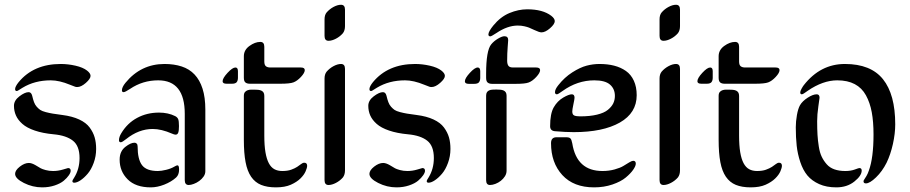

<svg xmlns="http://www.w3.org/2000/svg" viewBox="-20 -790 3912 825"><path d="M321.8 -110.8Q321.8 -163.1 293.2 -185.5Q264.6 -208 210.9 -212.9Q163.6 -217.3 129.4 -229Q95.2 -240.7 76.2 -257.6Q57.1 -274.4 48.6 -293.7Q40 -313 40 -335.4Q40 -358.4 63.5 -376.2Q86.9 -394 103 -394Q114.3 -394 118.2 -378.9Q122.1 -362.3 126.2 -351.1Q130.4 -339.8 137.9 -331.3Q145.5 -322.8 153.1 -317.6Q160.6 -312.5 176.5 -308.3Q192.4 -304.2 206.8 -301.8Q221.2 -299.3 248 -295.9Q290.5 -290.5 320.3 -276.6Q350.1 -262.7 365.2 -242.2Q380.4 -221.7 386.7 -199.7Q393.1 -177.7 393.1 -149.9Q393.1 -118.7 382.6 -90.1Q372.1 -61.5 356.9 -43.7Q341.8 -25.9 326.2 -15.4Q310.5 -4.9 298.8 -4.9Q291 -4.9 291 -12.2Q291 -15.1 298.8 -26.9Q321.8 -64 321.8 -110.8ZM354 -486.8Q369.1 -475.1 369.1 -463.9Q369.1 -451.7 348.9 -433.8Q328.6 -416 312 -416Q307.1 -416 303.2 -417.2Q299.3 -418.5 291.7 -421.6Q284.2 -424.8 280.8 -425.8Q234.9 -444.8 198.2 -444.8Q129.4 -444.8 77.1 -413.1Q73.7 -411.1 67.6 -407.2Q61.5 -403.3 57.9 -401.1Q54.2 -398.9 51.8 -398.9Q44.9 -398.9 44.9 -407.2Q44.9 -418 60.1 -437Q124.5 -515.1 241.2 -515.1Q272 -515.1 304.2 -507.8Q336.4 -500.5 354 -486.8ZM132.8 -80.1Q148.9 -70.3 155 -66.9Q161.1 -63.5 176 -59.3Q190.9 -55.2 208 -55.2Q229.5 -55.2 250.5 -61.5Q271.5 -67.9 272.5 -67.9Q283.7 -67.9 283.7 -56.2Q283.7 -48.3 275.9 -36.9Q268.1 -25.4 253.9 -13.4Q239.7 -1.5 215.1 6.8Q190.4 15.1 161.1 15.1Q120.1 15.1 82.5 -3.9Q44.9 -22.9 44.9 -43Q44.9 -58.1 65.2 -74Q85.4 -89.8 104 -89.8Q116.2 -89.8 132.8 -80.1Z M687 -515.1Q728 -515.1 760.7 -504.4Q793.5 -493.7 815.9 -470Q838.4 -446.3 850.3 -408.9Q862.3 -371.6 862.3 -318.8V-54.2Q862.3 -42 854.7 -31.2Q847.2 -20.5 836.2 -12.5Q825.2 -4.4 812.7 0.2Q800.3 4.9 791 4.9Q773.9 4.9 773.9 -16.1V-300.8Q773.9 -444.8 659.7 -444.8Q593.3 -444.8 539.1 -408.2Q517.6 -394 511.2 -394Q503.9 -394 503.9 -401.9Q503.9 -415.5 519 -434.1Q585.4 -515.1 687 -515.1ZM736.8 -27.3Q716.3 -8.8 686 3.2Q655.8 15.1 627.9 15.1Q563 15.1 528.6 -19.3Q494.1 -53.7 494.1 -104Q494.1 -140.1 519 -159.2Q541.5 -176.8 558.1 -176.8Q563.5 -176.8 567.4 -172.9Q571.3 -168.9 571.3 -161.1Q571.3 -105.5 590.3 -80.3Q609.4 -55.2 658.2 -55.2Q672.9 -55.2 693.8 -60.3Q714.8 -65.4 729.5 -74.2Q738.3 -79.6 742.7 -79.6Q749.5 -79.6 749.5 -61.5Q749.5 -39.1 736.8 -27.3ZM732.9 -291Q742.2 -286.1 745.6 -278.1Q749 -270 749 -248Q749 -228.5 745.8 -220Q742.7 -211.4 734.4 -211.4Q729 -211.4 719.2 -215.8Q673.3 -235.8 636.2 -235.8Q576.2 -235.8 522 -192.4Q504.9 -178.7 499 -178.7Q491.2 -178.7 491.2 -187.5Q491.2 -201.2 501 -217.3Q526.9 -260.7 569.1 -283.4Q611.3 -306.2 663.1 -306.2Q702.6 -306.2 732.9 -291Z M1115.7 -377.9V-207Q1115.7 -165 1120.6 -136Q1125.5 -106.9 1135 -88.9Q1144.5 -70.8 1158.9 -63Q1173.3 -55.2 1192.9 -55.2Q1215.8 -55.2 1231.2 -60.8Q1246.6 -66.4 1256.8 -73Q1267.1 -79.6 1273.9 -85.2Q1280.8 -90.8 1287.6 -90.8Q1293.9 -90.8 1296.9 -87.2Q1299.8 -83.5 1299.8 -77.6Q1299.8 -69.3 1293.2 -54Q1286.6 -38.6 1271 -23.2Q1255.4 -7.8 1229.7 3.7Q1204.1 15.1 1165.5 15.1Q1127.9 15.1 1101.8 4.4Q1075.7 -6.3 1059.1 -30.5Q1042.5 -54.7 1035.2 -93.5Q1027.8 -132.3 1027.8 -189V-377.9Q1027.8 -388.7 1032.5 -394.3Q1037.1 -399.9 1044.2 -402.3Q1051.3 -404.8 1058.8 -404.8Q1066.4 -404.8 1072.3 -404.8Q1081.1 -404.8 1089.1 -404.1Q1097.2 -403.3 1103 -400.6Q1108.9 -397.9 1112.3 -392.6Q1115.7 -387.2 1115.7 -377.9ZM1002.4 -483.9V-456.1Q1002.4 -443.8 997.1 -437Q991.7 -430.2 976.6 -430.2H953.6Q936.5 -430.2 936.5 -440.9Q936.5 -454.1 957.8 -477.1Q979 -500 991.7 -500Q1002.4 -500 1002.4 -483.9ZM1115.7 -588.9V-525.9Q1115.7 -510.7 1122.6 -505.4Q1129.4 -500 1141.6 -500H1272.5Q1289.6 -500 1289.6 -488.8Q1289.6 -477.1 1273.2 -459.5Q1256.8 -441.9 1240.7 -436Q1225.1 -430.2 1184.6 -430.2H1053.7Q1041.5 -430.2 1034.7 -435.5Q1027.8 -440.9 1027.8 -456.1V-548.3Q1027.8 -575.2 1051.8 -592.5Q1075.7 -609.9 1098.6 -609.9Q1115.7 -609.9 1115.7 -588.9Z M1462.4 -494.1V-58.1Q1462.4 -39.6 1453.6 -27.8Q1440.9 -13.2 1423.6 -4.2Q1406.2 4.9 1391.6 4.9Q1374.5 4.9 1374.5 -16.1V-452.1Q1374.5 -470.7 1383.3 -481.9Q1396 -496.6 1413.3 -505.9Q1430.7 -515.1 1445.3 -515.1Q1462.4 -515.1 1462.4 -494.1ZM1462.4 -748.5V-677.7Q1462.4 -659.2 1453.6 -647.5Q1440.9 -632.8 1423.6 -623.8Q1406.2 -614.7 1391.6 -614.7Q1374.5 -614.7 1374.5 -635.7V-706.5Q1374.5 -725.6 1383.3 -736.3Q1396 -751 1413.3 -760.3Q1430.7 -769.5 1445.3 -769.5Q1462.4 -769.5 1462.4 -748.5Z M1844.2 -110.8Q1844.2 -163.1 1815.7 -185.5Q1787.1 -208 1733.4 -212.9Q1686 -217.3 1651.9 -229Q1617.7 -240.7 1598.6 -257.6Q1579.6 -274.4 1571 -293.7Q1562.5 -313 1562.5 -335.4Q1562.5 -358.4 1585.9 -376.2Q1609.4 -394 1625.5 -394Q1636.7 -394 1640.6 -378.9Q1644.5 -362.3 1648.7 -351.1Q1652.8 -339.8 1660.4 -331.3Q1668 -322.8 1675.5 -317.6Q1683.1 -312.5 1699 -308.3Q1714.8 -304.2 1729.2 -301.8Q1743.7 -299.3 1770.5 -295.9Q1813 -290.5 1842.8 -276.6Q1872.6 -262.7 1887.7 -242.2Q1902.8 -221.7 1909.2 -199.7Q1915.5 -177.7 1915.5 -149.9Q1915.5 -118.7 1905 -90.1Q1894.5 -61.5 1879.4 -43.7Q1864.3 -25.9 1848.6 -15.4Q1833 -4.9 1821.3 -4.9Q1813.5 -4.9 1813.5 -12.2Q1813.5 -15.1 1821.3 -26.9Q1844.2 -64 1844.2 -110.8ZM1876.5 -486.8Q1891.6 -475.1 1891.6 -463.9Q1891.6 -451.7 1871.3 -433.8Q1851.1 -416 1834.5 -416Q1829.6 -416 1825.7 -417.2Q1821.8 -418.5 1814.2 -421.6Q1806.6 -424.8 1803.2 -425.8Q1757.3 -444.8 1720.7 -444.8Q1651.9 -444.8 1599.6 -413.1Q1596.2 -411.1 1590.1 -407.2Q1584 -403.3 1580.3 -401.1Q1576.7 -398.9 1574.2 -398.9Q1567.4 -398.9 1567.4 -407.2Q1567.4 -418 1582.5 -437Q1647 -515.1 1763.7 -515.1Q1794.4 -515.1 1826.7 -507.8Q1858.9 -500.5 1876.5 -486.8ZM1655.3 -80.1Q1671.4 -70.3 1677.5 -66.9Q1683.6 -63.5 1698.5 -59.3Q1713.4 -55.2 1730.5 -55.2Q1752 -55.2 1772.9 -61.5Q1793.9 -67.9 1794.9 -67.9Q1806.2 -67.9 1806.2 -56.2Q1806.2 -48.3 1798.3 -36.9Q1790.5 -25.4 1776.4 -13.4Q1762.2 -1.5 1737.5 6.8Q1712.9 15.1 1683.6 15.1Q1642.6 15.1 1605 -3.9Q1567.4 -22.9 1567.4 -43Q1567.4 -58.1 1587.6 -74Q1607.9 -89.8 1626.5 -89.8Q1638.7 -89.8 1655.3 -80.1Z M2156.7 -378.9V-56.6Q2156.7 -43.9 2149.7 -32.7Q2142.6 -21.5 2132.1 -13.2Q2121.6 -4.9 2108.9 0Q2096.2 4.9 2085.4 4.9Q2068.8 4.9 2068.8 -16.1V-378.9Q2068.8 -388.2 2072.3 -393.6Q2075.7 -398.9 2081.8 -401.6Q2087.9 -404.3 2095.9 -404.8Q2104 -405.3 2112.8 -405.3Q2122.1 -405.3 2130.1 -404.5Q2138.2 -403.8 2144 -401.1Q2149.9 -398.4 2153.3 -393.1Q2156.7 -387.7 2156.7 -378.9ZM2348.6 -722.2Q2363.8 -710.4 2363.8 -699.2Q2363.8 -686.5 2343.5 -668.7Q2323.2 -650.9 2306.6 -650.9Q2297.4 -650.9 2275.9 -661.1Q2260.3 -668.5 2252.9 -671.4Q2245.6 -674.3 2232.7 -677.2Q2219.7 -680.2 2204.6 -680.2Q2160.6 -680.2 2112.8 -647.9Q2091.3 -633.8 2086.9 -633.8Q2078.6 -633.8 2078.6 -642.1Q2078.6 -654.3 2099.6 -680.2Q2130.4 -717.8 2168.9 -733.9Q2207.5 -750 2245.6 -750Q2312 -750 2348.6 -722.2ZM2195.8 -429.7H2094.7Q2082.5 -429.7 2075.7 -435.1Q2068.8 -440.4 2068.8 -455.6V-473.1Q2068.8 -573.2 2090.8 -599.6Q2102.5 -613.8 2119.9 -624Q2137.2 -634.3 2147.5 -634.3Q2163.6 -634.3 2163.6 -617.7Q2163.6 -614.7 2161.4 -587.4Q2159.2 -560.1 2159.2 -529.3Q2159.2 -515.1 2164.3 -507.6Q2169.4 -500 2184.6 -500H2283.7Q2300.8 -500 2300.8 -488.8Q2300.8 -477.1 2284.2 -459.2Q2267.6 -441.4 2251.5 -435.5Q2236.3 -429.7 2195.8 -429.7ZM2043.5 -483.9V-455.6Q2043.5 -443.4 2038.1 -436.5Q2032.7 -429.7 2017.6 -429.7H1994.6Q1977.5 -429.7 1977.5 -440.4Q1977.5 -453.6 1998.8 -476.8Q2020 -500 2032.7 -500Q2043.5 -500 2043.5 -483.9Z M2439 -311Q2439 -297.4 2447.5 -293.7Q2456.1 -290 2472.7 -290Q2515.1 -290 2545.4 -297.4Q2575.7 -304.7 2591.8 -317.9Q2607.9 -331.1 2615 -345.7Q2622.1 -360.4 2622.1 -377.9Q2622.1 -408.2 2601.1 -426.5Q2580.1 -444.8 2533.7 -444.8Q2460.9 -444.8 2397 -398.9Q2377.9 -384.8 2373 -384.8Q2364.7 -384.8 2364.7 -394Q2364.7 -406.2 2378.9 -423.8Q2405.3 -457.5 2439 -479Q2472.7 -500.5 2500.5 -507.8Q2528.3 -515.1 2555.7 -515.1Q2590.8 -515.1 2619.1 -507.8Q2647.5 -500.5 2669.4 -485.1Q2691.4 -469.7 2703.6 -443.1Q2715.8 -416.5 2715.8 -380.9Q2715.8 -304.7 2643.3 -263.4Q2570.8 -222.2 2445.3 -222.2Q2410.2 -222.2 2365.7 -226.1Q2343.8 -227.5 2343.8 -247.6Q2343.8 -301.8 2359.4 -328.9Q2375 -356 2399.9 -370.6Q2424.3 -384.8 2437 -384.8Q2448.7 -384.8 2448.7 -370.1Q2448.7 -364.3 2443.8 -341.6Q2439 -318.8 2439 -311ZM2347.7 -174.8Q2347.7 -200.2 2371.1 -200.2H2413.1Q2425.8 -200.2 2430.9 -195.3Q2436 -190.4 2439 -173.8Q2458 -55.2 2568.8 -55.2Q2596.7 -55.2 2621.1 -62Q2645.5 -68.8 2658.9 -77.1Q2672.4 -85.4 2683.8 -92.3Q2695.3 -99.1 2700.7 -99.1Q2711.9 -99.1 2711.9 -86.9Q2711.9 -76.7 2700.7 -60.5Q2689.5 -44.4 2668.7 -27.1Q2647.9 -9.8 2611.6 2.7Q2575.2 15.1 2532.7 15.1Q2444.8 15.1 2396.2 -37.8Q2347.7 -90.8 2347.7 -174.8Z M2901.9 -494.1V-58.1Q2901.9 -39.6 2893.1 -27.8Q2880.4 -13.2 2863 -4.2Q2845.7 4.9 2831.1 4.9Q2814 4.9 2814 -16.1V-452.1Q2814 -470.7 2822.8 -481.9Q2835.4 -496.6 2852.8 -505.9Q2870.1 -515.1 2884.8 -515.1Q2901.9 -515.1 2901.9 -494.1ZM2901.9 -748.5V-677.7Q2901.9 -659.2 2893.1 -647.5Q2880.4 -632.8 2863 -623.8Q2845.7 -614.7 2831.1 -614.7Q2814 -614.7 2814 -635.7V-706.5Q2814 -725.6 2822.8 -736.3Q2835.4 -751 2852.8 -760.3Q2870.1 -769.5 2884.8 -769.5Q2901.9 -769.5 2901.9 -748.5Z M3155.8 -377.9V-207Q3155.8 -165 3160.6 -136Q3165.5 -106.9 3175 -88.9Q3184.6 -70.8 3199 -63Q3213.4 -55.2 3232.9 -55.2Q3255.9 -55.2 3271.2 -60.8Q3286.6 -66.4 3296.9 -73Q3307.1 -79.6 3314 -85.2Q3320.8 -90.8 3327.6 -90.8Q3334 -90.8 3336.9 -87.2Q3339.8 -83.5 3339.8 -77.6Q3339.8 -69.3 3333.3 -54Q3326.7 -38.6 3311 -23.2Q3295.4 -7.8 3269.8 3.7Q3244.1 15.1 3205.6 15.1Q3168 15.1 3141.8 4.4Q3115.7 -6.3 3099.1 -30.5Q3082.5 -54.7 3075.2 -93.5Q3067.9 -132.3 3067.9 -189V-377.9Q3067.9 -388.7 3072.5 -394.3Q3077.1 -399.9 3084.2 -402.3Q3091.3 -404.8 3098.9 -404.8Q3106.4 -404.8 3112.3 -404.8Q3121.1 -404.8 3129.2 -404.1Q3137.2 -403.3 3143.1 -400.6Q3148.9 -397.9 3152.3 -392.6Q3155.8 -387.2 3155.8 -377.9ZM3042.5 -483.9V-456.1Q3042.5 -443.8 3037.1 -437Q3031.7 -430.2 3016.6 -430.2H2993.7Q2976.6 -430.2 2976.6 -440.9Q2976.6 -454.1 2997.8 -477.1Q3019 -500 3031.7 -500Q3042.5 -500 3042.5 -483.9ZM3155.8 -588.9V-525.9Q3155.8 -510.7 3162.6 -505.4Q3169.4 -500 3181.6 -500H3312.5Q3329.6 -500 3329.6 -488.8Q3329.6 -477.1 3313.2 -459.5Q3296.9 -441.9 3280.8 -436Q3265.1 -430.2 3224.6 -430.2H3093.8Q3081.5 -430.2 3074.7 -435.5Q3067.9 -440.9 3067.9 -456.1V-548.3Q3067.9 -575.2 3091.8 -592.5Q3115.7 -609.9 3138.7 -609.9Q3155.8 -609.9 3155.8 -588.9Z M3610.4 -515.1Q3721.7 -515.1 3774.2 -449.5Q3826.7 -383.8 3826.7 -255.9Q3826.7 -216.3 3816.7 -171.1Q3806.6 -126 3789.6 -90.8Q3771 -53.7 3744.1 -27.8Q3717.3 -2 3700.7 -2Q3690.4 -2 3690.4 -11.2Q3690.4 -14.2 3693.8 -19Q3697.3 -23.9 3703.1 -33.9Q3709 -43.9 3713.4 -57.1Q3733.4 -111.8 3733.4 -211.9Q3733.4 -267.1 3725.8 -307.9Q3718.3 -348.6 3700.9 -380.4Q3683.6 -412.1 3652.8 -428.5Q3622.1 -444.8 3577.6 -444.8Q3516.1 -444.8 3450.7 -399.9Q3448.2 -397.9 3443.4 -394.8Q3438.5 -391.6 3435.8 -389.6Q3433.1 -387.7 3430.2 -386.2Q3427.2 -384.8 3425.3 -384.8Q3418.5 -384.8 3418.5 -393.1Q3418.5 -398.4 3424.1 -408.7Q3429.7 -418.9 3433.6 -423.8Q3504.9 -515.1 3610.4 -515.1ZM3491.2 -269.5Q3491.2 -235.4 3492.7 -210.9Q3494.1 -186.5 3498.3 -160.2Q3502.4 -133.8 3511 -116.2Q3519.5 -98.6 3532.5 -84Q3545.4 -69.3 3565.4 -62.3Q3585.4 -55.2 3612.3 -55.2Q3635.3 -55.2 3652.6 -61.5Q3669.9 -67.9 3672.4 -67.9Q3682.6 -67.9 3682.6 -57.1Q3682.6 -35.2 3651.1 -10Q3619.6 15.1 3573.7 15.1Q3531.2 15.1 3499.8 1Q3468.3 -13.2 3449.2 -36.1Q3430.2 -59.1 3418.7 -93.8Q3407.2 -128.4 3403.3 -163.6Q3399.4 -198.7 3399.4 -243.2Q3399.4 -268.1 3404.3 -295.7Q3409.2 -323.2 3417.5 -337.9Q3427.7 -355.5 3450.4 -370.1Q3473.1 -384.8 3489.3 -384.8Q3501.5 -384.8 3501.5 -370.1Q3501.5 -367.7 3496.3 -332.5Q3491.2 -297.4 3491.2 -269.5Z"/></svg>

Font: SirinStencil
Style: Regular
Weight: 400
Designer: Olga Karpushina (okarpush@gmail.com)
Foundry: Cyreal (www.cyreal.org)
Version: Version 1.002